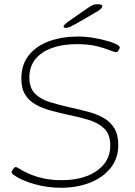

<svg xmlns="http://www.w3.org/2000/svg" viewBox="-20 -884 640 909"><path d="M268 5Q207 5 146 -11.5Q85 -28 44 -56Q35 -64 35 -68Q35 -73 41.5 -83Q48 -93 55 -93Q60 -93 74.5 -83.5Q89 -74 115.5 -62Q142 -50 181.5 -40.5Q221 -31 275 -31Q340 -31 391 -50.5Q442 -70 472 -106.5Q502 -143 502 -195Q502 -247 474.5 -274.5Q447 -302 401 -316Q355 -330 300 -341Q260 -350 221 -360.5Q182 -371 150 -388.5Q118 -406 99.5 -435.5Q81 -465 81 -512Q81 -578 116.5 -622.5Q152 -667 213 -689Q274 -711 349 -711Q387 -711 424.5 -704.5Q462 -698 492.5 -689Q523 -680 539 -670Q547 -664 547 -659Q547 -655 541.5 -646Q536 -637 531 -637Q521 -637 498.5 -646.5Q476 -656 437.5 -665.5Q399 -675 342 -675Q277 -675 226.5 -657Q176 -639 147.5 -604Q119 -569 119 -517Q119 -467 146.5 -440Q174 -413 219 -399.5Q264 -386 318 -374Q359 -365 398.5 -354.5Q438 -344 470 -326Q502 -308 521 -277Q540 -246 540 -198Q540 -134 503.5 -88.5Q467 -43 405.5 -19Q344 5 268 5ZM292 -752Q288 -752 284.5 -753Q281 -754 281 -758Q281 -766 305 -783L388 -841Q408 -855 418 -859.5Q428 -864 439 -864Q453 -864 458.5 -862Q464 -860 464 -855Q464 -848 455.5 -840.5Q447 -833 436 -827L339 -771Q323 -762 312 -757Q301 -752 292 -752Z"/></svg>

Font: Asap Expanded Expanded Thin
Style: Italic
Weight: 100
Width: 7
Italic angle: -6°
Designer: Pablo Cosgaya
Foundry: Omnibus-Type
Version: Version 3.001; ttfautohint (v1.8.4.7-5d5b)